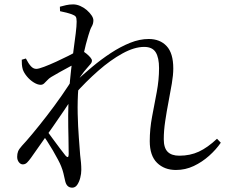

<svg xmlns="http://www.w3.org/2000/svg" viewBox="-20 -808 1040 878"><path d="M320.6 -375.9 322.5 -432.5Q359.1 -466.7 400.9 -501.6Q442.7 -536.5 486.8 -565.5Q530.9 -594.4 574.8 -612.1Q618.6 -629.7 659.9 -629.7Q711.7 -629.7 742 -597.2Q772.4 -564.8 772.4 -494.7Q772.4 -465.4 765.8 -426.1Q759.2 -386.9 750.6 -342.5Q742 -298.1 735.5 -254Q728.9 -209.8 728.9 -171.6Q728.9 -131.8 746.6 -113.9Q764.4 -96 800.1 -96Q849.4 -96 889.3 -114.5Q929.2 -133 972.4 -173.5L989.7 -155.4Q968.2 -124.1 936.2 -95.5Q904.2 -66.9 865.9 -48.8Q827.6 -30.7 784.6 -30.7Q731.6 -30.7 698.2 -63.4Q664.8 -96.2 664.8 -162.5Q664.8 -218.4 675.5 -274.7Q686.2 -331.1 696.8 -387.1Q707.3 -443.1 707.3 -496.5Q707.3 -544.1 692.1 -568.8Q676.8 -593.5 639.2 -593.5Q594.4 -593.5 539.9 -563.5Q485.4 -533.6 429 -484.1Q372.6 -434.6 320.6 -375.9ZM320.6 -460.8 318.7 -373.2Q299.5 -342.2 274.2 -304.8Q248.9 -267.4 221.7 -228.4Q194.5 -189.4 168.4 -152.6Q142.3 -115.8 121.3 -85.7Q112.4 -73.4 104.1 -64.9Q95.8 -56.5 84.7 -56.3Q74.4 -56.1 66.5 -66.1Q58.5 -76.1 58.5 -90.9Q58.5 -105 62.7 -115.7Q66.8 -126.3 80.5 -141.5Q97.5 -159.3 127.7 -195.5Q157.9 -231.7 193.5 -277.6Q229 -323.5 262.5 -371.5Q296 -419.4 320.6 -460.8ZM169.1 -201.4 185 -223Q199.9 -202.6 218.5 -177.2Q237 -151.7 254.1 -129.3Q271.2 -106.8 279.8 -96.1Q293.7 -80.6 294.1 -102.6Q294.3 -131.7 293.1 -178.4Q291.8 -225 291.8 -280.2Q291.9 -335.4 295.9 -387.5Q299.6 -440.2 305.2 -489.4Q310.8 -538.7 316.5 -581Q322.2 -623.3 326.4 -656.2Q330.5 -689.2 330.5 -709.1Q330.5 -725.9 326.3 -731.8Q322 -737.7 308 -742.8Q298.5 -746 284.9 -749.9Q271.3 -753.7 254.6 -756.8L253.8 -777.3Q267.3 -781.2 282.5 -784.5Q297.7 -787.9 314.6 -787.9Q330.5 -787.9 346.7 -780.8Q362.9 -773.8 376.3 -762.3Q389.7 -750.8 398.3 -738.3Q407 -725.7 407 -715.2Q407 -699.6 399.7 -687.2Q392.4 -674.9 383.9 -645.2Q379.5 -631.1 372.9 -606Q366.4 -580.8 359.3 -548.4Q352.3 -516 346.6 -479.1Q340.9 -442.2 338.3 -405.4Q333.9 -346.7 335.3 -287.5Q336.7 -228.3 340.5 -179.4Q344.3 -130.6 346.5 -99.4Q348.9 -80 350.4 -63.7Q351.8 -47.4 351.8 -30.7Q351.8 -13.6 347 5Q342.3 23.6 333.3 36.9Q324.4 50.2 310.3 50.2Q297.1 50.2 288.8 41.9Q280.6 33.6 277.3 16.2Q273.3 -1.9 269.9 -16.1Q266.5 -30.3 259.7 -47.4Q255.5 -58.6 245.2 -78Q235 -97.4 221.8 -120.1Q208.5 -142.7 194.6 -164.1Q180.7 -185.5 169.1 -201.4ZM213.7 -455.6Q203.7 -449.4 196.2 -441Q188.7 -432.7 181.8 -426.5Q174.9 -420.2 166.1 -420.2Q151.9 -420.2 134.5 -430.9Q117.1 -441.6 103.3 -458.2Q89.5 -474.8 84.1 -490.7Q80.9 -502.1 80.1 -513.5Q79.3 -524.9 79.5 -534.9L98.4 -540.5Q110.1 -517.4 121.3 -505.2Q132.5 -493 146 -493Q156.5 -493 181.8 -502.6Q207.2 -512.2 237.2 -526Q267.2 -539.8 292.3 -552.4Q317.3 -565.1 327.4 -570.9Q336.5 -576.3 342.2 -577.5Q348 -578.7 356.6 -574.9Q365.4 -570.7 375.6 -562.4Q385.7 -554.2 393.1 -545.5Q400.4 -536.9 400.4 -530.9Q400.4 -522.2 393.3 -514.5Q386.2 -506.8 376.8 -495.4Q364.1 -481.3 351.4 -463Q338.7 -444.8 325.8 -425.3L329.6 -483.3Q334.4 -491.3 339.1 -503.1Q343.8 -514.8 347.2 -527.4Q325.4 -517.2 300.9 -504.4Q276.4 -491.6 254 -478.8Q231.6 -465.9 213.7 -455.6Z"/></svg>

Font: Noto Serif HK
Style: Regular
Weight: 200
Designer: Ryoko NISHIZUKA 西塚涼子 (kana & ideographs); Frank Grießhammer (Latin, Greek & Cyrillic); Wenlong ZHANG 张文龙 (bopomofo); San
Foundry: Adobe
Version: Version 2.001;hotconv 1.1.0;makeotfexe 2.6.0